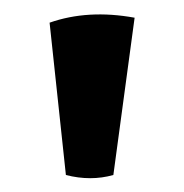

<svg xmlns="http://www.w3.org/2000/svg" viewBox="-20 -721 260 271"><path d="M73 -474 50 -689Q104 -708 170 -696L140 -474Q108 -465 73 -474Z"/></svg>

Font: Karma
Style: Bold
Weight: 700
Designer: Joana Correia
Foundry: Indian Type Foundry
Version: Version 1.202;PS 1.0;hotconv 1.0.78;makeotf.lib2.5.61930; tt